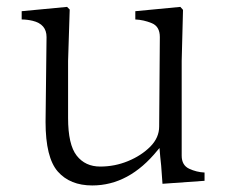

<svg xmlns="http://www.w3.org/2000/svg" viewBox="-20 -533 679 566"><path d="M43.9 -475.6V-500L177.7 -512.7L185.5 -504.9L180.7 -353.5V-185.5Q180.7 -106.4 206.1 -74.2Q231.4 -42 275.4 -42Q318.4 -42 357.4 -58.1Q396.5 -74.2 422.9 -100.6Q449.2 -127 449.2 -160.2L451.2 -423.8Q451.2 -455.1 427.2 -464.8Q403.3 -474.6 378.9 -475.6V-500L511.7 -512.7L519.5 -503.9L515.6 -353.5V-74.2Q515.6 -45.9 537.6 -35.6Q559.6 -25.4 583 -24.4V0L459 8.8Q457 -17.6 455.1 -44.9Q452.1 -71.3 450.2 -96.7L444.3 -89.8Q360.4 13.7 252 13.7Q186.5 13.7 150.4 -27.3Q114.3 -68.4 114.3 -173.8L117.2 -423.8Q117.2 -461.9 76.2 -471.7Q59.6 -475.6 43.9 -475.6Z"/></svg>

Font: GenEi Koburi Mincho v6
Style: Regular
Weight: 400
Designer: o_tamon (Modified)
Foundry: o_tamon / Adobe Systems Incorporated
Version: Version 6.1